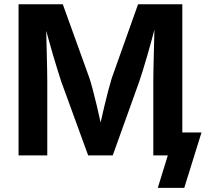

<svg xmlns="http://www.w3.org/2000/svg" viewBox="-20 -748 990 924"><path d="M69.3 0V-727.5H282.2L410.2 -372.6Q417.5 -350.6 426.8 -315.7Q436 -280.8 445.6 -240.2Q455.1 -199.7 463.6 -161.1Q472.2 -122.6 478 -93.8H450.2Q456.1 -122.1 464.6 -160.2Q473.1 -198.2 482.7 -238.8Q492.2 -279.3 501.7 -314.9Q511.2 -350.6 518.1 -372.6L644.5 -727.5H857.4V0H717.8V-355Q717.8 -378.4 718.5 -412.8Q719.2 -447.3 720.2 -487.1Q721.2 -526.9 722.2 -567.1Q723.1 -607.4 723.6 -643.6H732.9Q723.1 -604 711.7 -562.3Q700.2 -520.5 689 -481.2Q677.7 -441.9 667.5 -409.2Q657.2 -376.5 649.9 -355L522.5 0H404.3L274.9 -355Q268.1 -376.5 257.8 -408.7Q247.6 -440.9 236.1 -480Q224.6 -519 213.1 -561Q201.7 -603 190.4 -643.6H201.7Q202.1 -609.4 203.1 -569.6Q204.1 -529.8 205.1 -489.7Q206.1 -449.7 206.8 -414.6Q207.5 -379.4 207.5 -355V0ZM739.3 156.2 787.6 0H749V-110.4H949.7L866.7 156.2Z"/></svg>

Font: Inter Cardless
Style: Bold
Weight: 700
Designer: Rasmus Andersson
Foundry: rsms
Version: Version 4.001;git-9221beed3